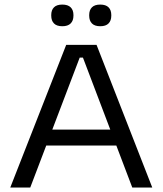

<svg xmlns="http://www.w3.org/2000/svg" viewBox="-20 -840 728 860"><path d="M26 0 276.5 -639H412.5L662 0H572.5L351.5 -582H337L115.5 0ZM167 -188V-259.5H520.5V-188ZM259 -722.5Q234 -722.5 221.8 -735Q209.5 -747.5 209.5 -770V-772.5Q209.5 -795 221.8 -807.2Q234 -819.5 259 -819.5Q284 -819.5 296.5 -807.2Q309 -795 309 -772.5V-770Q309 -747.5 296.5 -735Q284 -722.5 259 -722.5ZM429 -722.5Q404 -722.5 391.8 -735Q379.5 -747.5 379.5 -770V-772.5Q379.5 -795 391.8 -807.2Q404 -819.5 429 -819.5Q454 -819.5 466.2 -807.2Q478.5 -795 478.5 -772.5V-770Q478.5 -747.5 466.2 -735Q454 -722.5 429 -722.5Z"/></svg>

Font: Anek Gujarati SemiExpanded
Style: Regular
Weight: 400
Width: 6
Designer: Mrunmayee Ghaisas (Gujarati), Yesha Goshar (Latin)
Foundry: Ek Type
Version: Version 1.003